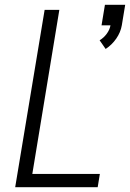

<svg xmlns="http://www.w3.org/2000/svg" viewBox="-20 -776 540 796"><path d="M418 -573 393 -609Q410 -619 422.5 -636Q435 -653 438 -671H401L415 -756H499L485 -671Q480 -642 462 -616Q444 -590 418 -573ZM43 0 165 -735H226L114 -55H394L385 0Z"/></svg>

Font: Iosevka SS04 Light
Style: Italic
Weight: 300
Italic angle: -9°
Monospace: yes
Designer: Belleve Invis
Foundry: Belleve Invis
Version: Version 19.0.0; ttfautohint (v1.8.4)